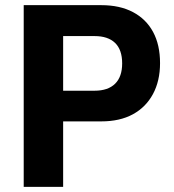

<svg xmlns="http://www.w3.org/2000/svg" viewBox="-20 -725 675 745"><path d="M72 0V-705H373Q445 -705 496 -678Q547 -651 574 -601Q601 -551 601 -480Q601 -411 573.5 -360Q546 -309 495.5 -281.5Q445 -254 373 -254H225V0ZM225 -373H347Q399 -373 426.5 -400Q454 -427 454 -479Q454 -532 426.5 -558.5Q399 -585 347 -585H225Z"/></svg>

Font: Nunito Sans 10pt SemiCondensed ExtraBold
Style: Regular
Weight: 800
Width: 4
Designer: Vernon Adams
Foundry: Vernon Adams
Version: Version 3.101;gftools[0.9.27]